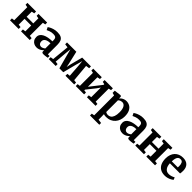

<svg xmlns="http://www.w3.org/2000/svg" viewBox="451 -2328 4329 4329"><g transform="rotate(45 2615.0 -164.0)"><path d="M37.8 0V-59.9L104 -68.6V-483.8L37.6 -496.6V-555.7H312.9V-496.6L246.3 -483.8V-321.3H458.4V-483.8L390.8 -496.6V-555.7H666.4V-496.6L601.4 -483.8V-68.6L667.3 -59.9V0H389.4V-59.9L458.4 -68.6V-254.7H246.3V-68.6L314.2 -59.9V0Z M891.2 11Q846 11 807.6 -8.1Q769.2 -27.1 746 -64.5Q722.7 -101.8 722.7 -156.3Q722.7 -203.6 748.2 -238.2Q773.6 -272.8 818.6 -295.2Q863.5 -317.5 922.8 -328.8Q982.1 -340.1 1050 -340.7V-366.2Q1050 -404.7 1041.9 -427.9Q1033.8 -451.2 1011.3 -461.9Q988.8 -472.6 945.8 -472.6Q888 -472.6 844.9 -456Q801.8 -439.4 777.8 -427.7L746.2 -492.6Q758.1 -502.6 792.3 -520.7Q826.4 -538.7 875.8 -553.5Q925.2 -568.2 982.3 -568.2Q1058.8 -568.2 1102.7 -546.3Q1146.6 -524.3 1165.3 -479.6Q1184 -434.9 1184 -366V-61.4H1238.3V-5.3Q1226.9 -2.7 1205.4 0.8Q1183.9 4.3 1159.6 7Q1135.3 9.7 1115.5 9.7Q1081.6 9.7 1069.8 -0.3Q1058.1 -10.3 1058.1 -41.1V-67.4Q1045.6 -52.8 1022 -34.2Q998.4 -15.7 965.4 -2.4Q932.5 11 891.2 11ZM956.1 -71.9Q977.6 -71.9 1004.2 -84.5Q1030.7 -97.1 1050 -114.9V-279Q987.6 -278.9 948.3 -264Q909.1 -249.1 890.9 -224.7Q872.7 -200.2 872.7 -170.7Q872.7 -138 883.3 -116.1Q893.8 -94.2 912.7 -83Q931.5 -71.9 956.1 -71.9Z M1273.9 0V-59.9L1343.8 -68.9L1385.2 -485.7L1299.9 -497.4V-555.7H1596.9L1664.2 -265.3L1685.8 -158.4L1707.1 -265.3L1782.9 -555.7H2063.2V-497.3L1978 -485.6L2015.9 -68.9L2083.9 -59.9V0H1805.9V-59.9L1875.1 -68.9L1854.5 -358.8L1840.5 -501.5L1801.9 -360.5L1714.4 -21.3H1590.8L1499.2 -362.8L1463.7 -501.6L1449.2 -362.3L1425.1 -68.9L1495.1 -59.9V0Z M2134.1 0V-59.9L2197.3 -69V-484.5L2135.7 -497.3V-555.7H2408.3V-497.3L2339.6 -484.5V-182.3L2399.7 -259.3L2558.7 -462.8V-484.5L2498.5 -497.3V-555.7H2762.4V-497.3L2701 -483.8V-69L2765.4 -59.9V0H2490.5V-59.9L2558.7 -69V-376.2L2497.4 -289.2L2339.6 -90.7V-67.2L2400 -59.9V0Z M2830.3 242V184.8L2894.8 172.6V-461.1L2830 -478.8V-548.1L2995.5 -568.5H2997.5L3022.1 -548.8V-492.9Q3036.7 -510.9 3060.3 -528.7Q3084 -546.5 3115.4 -558.2Q3146.8 -570 3184 -570Q3242.4 -570 3291.9 -542.2Q3341.5 -514.4 3371.5 -454.2Q3401.5 -394 3401.5 -296.5Q3401.5 -235 3382.4 -179.5Q3363.4 -124.1 3325.8 -81Q3288.3 -38 3233.5 -13.5Q3178.8 11 3107 11Q3087.4 11 3065.9 7.5Q3044.3 4 3031.6 -0.6L3034.3 81.5V172.6L3126.9 184.8V242ZM3110.3 -50Q3149.1 -50 3181.2 -72.6Q3213.2 -95.2 3232.3 -145.8Q3251.4 -196.3 3251.4 -280.3Q3251.4 -335.1 3242.4 -374.1Q3233.4 -413.2 3217.1 -438.1Q3200.7 -462.9 3179 -474.6Q3157.3 -486.2 3131.9 -486.2Q3109.9 -486.2 3090.8 -479.9Q3071.7 -473.6 3057.1 -464Q3042.5 -454.3 3034.3 -444.4V-74.4Q3041.4 -65.3 3062.2 -57.6Q3082.9 -50 3110.3 -50Z M3629.2 11Q3584 11 3545.6 -8.1Q3507.2 -27.1 3484 -64.5Q3460.7 -101.8 3460.7 -156.3Q3460.7 -203.6 3486.2 -238.2Q3511.6 -272.8 3556.6 -295.2Q3601.5 -317.5 3660.8 -328.8Q3720.1 -340.1 3788 -340.7V-366.2Q3788 -404.7 3779.9 -427.9Q3771.8 -451.2 3749.3 -461.9Q3726.8 -472.6 3683.8 -472.6Q3626 -472.6 3582.9 -456Q3539.8 -439.4 3515.8 -427.7L3484.2 -492.6Q3496.1 -502.6 3530.3 -520.7Q3564.4 -538.7 3613.8 -553.5Q3663.2 -568.2 3720.3 -568.2Q3796.8 -568.2 3840.7 -546.3Q3884.6 -524.3 3903.3 -479.6Q3922 -434.9 3922 -366V-61.4H3976.3V-5.3Q3964.9 -2.7 3943.4 0.8Q3921.9 4.3 3897.6 7Q3873.3 9.7 3853.5 9.7Q3819.6 9.7 3807.8 -0.3Q3796.1 -10.3 3796.1 -41.1V-67.4Q3783.6 -52.8 3760 -34.2Q3736.4 -15.7 3703.4 -2.4Q3670.5 11 3629.2 11ZM3694.1 -71.9Q3715.6 -71.9 3742.2 -84.5Q3768.7 -97.1 3788 -114.9V-279Q3725.6 -278.9 3686.3 -264Q3647.1 -249.1 3628.9 -224.7Q3610.7 -200.2 3610.7 -170.7Q3610.7 -138 3621.3 -116.1Q3631.8 -94.2 3650.7 -83Q3669.5 -71.9 3694.1 -71.9Z M4032.3 0V-59.9L4098.5 -68.6V-483.8L4032.1 -496.6V-555.7H4307.4V-496.6L4240.8 -483.8V-321.3H4452.9V-483.8L4385.3 -496.6V-555.7H4660.9V-496.6L4595.9 -483.8V-68.6L4661.8 -59.9V0H4383.9V-59.9L4452.9 -68.6V-254.7H4240.8V-68.6L4308.7 -59.9V0Z M4980.2 11Q4889.1 11 4831.3 -26Q4773.5 -63 4746.2 -128.4Q4719 -193.8 4719 -278.5Q4719 -346.7 4738.4 -400.7Q4757.9 -454.7 4793.5 -492.4Q4829.1 -530.2 4878.6 -550.1Q4928.1 -570 4988.2 -570Q5089.6 -570 5143.1 -517.1Q5196.5 -464.2 5198.9 -368.3Q5198.9 -335.8 5197 -311.7Q5195.1 -287.6 5191.1 -269.3H4866.3Q4868.2 -224.7 4878.9 -189.3Q4889.7 -153.8 4909 -128.9Q4928.2 -104 4956 -91Q4983.7 -77.9 5020.1 -77.9Q5060.9 -77.9 5102.2 -92.2Q5143.4 -106.4 5166.1 -122L5190.9 -67.7Q5174.8 -50.4 5142.3 -32.2Q5109.8 -14 5067.5 -1.5Q5025.3 11 4980.2 11ZM4865.9 -330.6H5057.9Q5058.7 -340.5 5059.4 -351.6Q5060.2 -362.7 5060.2 -372.8Q5060.2 -432.5 5040.5 -468.9Q5020.9 -505.4 4971.9 -505.4Q4950 -505.4 4931.4 -497.4Q4912.8 -489.5 4898.5 -470.2Q4884.3 -451 4875.9 -417Q4867.5 -383 4865.9 -330.6Z"/></g></svg>

Font: Merriweather Light
Style: Regular
Weight: 300
Designer: Eben Sorkin
Foundry: Eben Sorkin
Version: Version 2.100